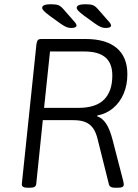

<svg xmlns="http://www.w3.org/2000/svg" viewBox="-20 -884 650 906"><path d="M110 2Q96 2 89 -2.5Q82 -7 83 -16L152 -676Q154 -689 158.5 -694.5Q163 -700 175 -700H384Q480 -700 530.5 -657.5Q581 -615 581 -534Q581 -483 563.5 -442Q546 -401 514 -374Q482 -347 439 -339V-335Q463 -327 480.5 -301Q498 -275 511 -225L562 -28Q563 -23 563.5 -19Q564 -15 564 -13Q564 -5 557 -1.5Q550 2 533 2H523Q512 2 504 -1.5Q496 -5 494 -14L442 -222Q434 -258 419.5 -278.5Q405 -299 382.5 -308Q360 -317 327 -317H182L151 -16Q150 -6 142.5 -2Q135 2 118 2ZM188 -375H350Q432 -375 471 -414Q510 -453 510 -528Q510 -585 477.5 -613Q445 -641 378 -641H216ZM316 -752Q304 -752 293 -756.5Q282 -761 265 -773L215 -809Q194 -825 186.5 -833Q179 -841 179 -847Q179 -856 190 -860Q201 -864 220 -864Q244 -864 255.5 -859.5Q267 -855 279 -841L329 -784Q334 -779 337.5 -773.5Q341 -768 341 -763Q341 -758 334.5 -755Q328 -752 316 -752ZM479 -752Q467 -752 456 -756.5Q445 -761 428 -773L378 -809Q357 -825 349.5 -833Q342 -841 342 -847Q342 -856 353 -860Q364 -864 383 -864Q407 -864 418.5 -859.5Q430 -855 442 -841L492 -784Q497 -779 500.5 -773.5Q504 -768 504 -763Q504 -758 497.5 -755Q491 -752 479 -752Z"/></svg>

Font: Asap Light
Style: Italic
Weight: 300
Italic angle: -6°
Designer: Pablo Cosgaya
Foundry: Omnibus-Type
Version: Version 3.001